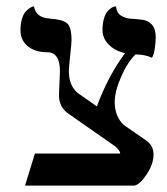

<svg xmlns="http://www.w3.org/2000/svg" viewBox="-20 -579 520 599"><path d="M366.2 -189 437 -140.1Q459 -124 459 -97.2Q459 -67.4 438 -35.6Q417 -3.9 399.9 0H58.1L88.9 -100.1H355Q355 -108.9 339.8 -122.1L193.8 -224.1Q162.6 -245.6 164.1 -285.2L167 -356.9Q167 -416 127 -416Q89.4 -416 66.7 -434.8Q43.9 -453.6 43.9 -484.9Q43.9 -504.4 48.3 -519.3Q52.7 -534.2 58.8 -541.3Q64.9 -548.3 71 -552.7Q77.1 -557.1 81.5 -558.1L85.9 -559.1Q91.8 -523.9 134.8 -521Q174.3 -518.6 188.7 -506.8Q203.1 -495.1 203.1 -454.1Q203.1 -442.4 199 -405.8Q194.8 -369.1 194.8 -357.9Q194.8 -312 222.2 -289.1L282.2 -247.1Q317.4 -342.3 370.1 -413.1Q339.4 -419.9 319.6 -439.7Q299.8 -459.5 299.8 -484.9Q299.8 -505.4 304.2 -520.5Q308.6 -535.6 314.7 -542.7Q320.8 -549.8 326.9 -554Q333 -558.1 337.4 -558.6L341.8 -559.1Q344.2 -538.6 357.9 -530Q371.6 -521.5 389.4 -520.5Q407.2 -519.5 424.6 -517.3Q441.9 -515.1 453.9 -502.2Q465.8 -489.3 465.8 -461.9Q465.8 -448.7 462.9 -428.2Q460 -407.7 454.1 -398.9Q431.6 -409.2 402.8 -409.2Q377.9 -385.3 357.9 -339.4Q337.9 -293.5 337.9 -261.2Q337.9 -215.8 366.2 -189Z"/></svg>

Font: Linear Smooth
Style: Regular
Weight: 400
Designer: Philipp H. Poll, Flanker
Foundry: Philipp H. Poll, reworked by Flanker
Version: Version 1.061 | FøM Fix